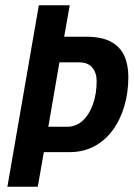

<svg xmlns="http://www.w3.org/2000/svg" viewBox="-20 -707 506 727"><path d="M8 0 127 -687H244L223 -568H305Q365 -568 400 -549Q435 -530 450.5 -496Q466 -462 466 -416Q466 -356 450.5 -304Q435 -252 406 -213Q377 -174 336 -152.5Q295 -131 244 -131H146L123 0ZM163 -227H234Q268 -227 293 -250Q318 -273 332 -312.5Q346 -352 346 -400Q346 -431 329.5 -451Q313 -471 279 -471H205Z"/></svg>

Font: Archivo ExtraCondensed SemiBold
Style: Italic
Weight: 600
Width: 2
Italic angle: -10°
Designer: Hector Gatti
Foundry: Omnibus-Type
Version: Version 2.001